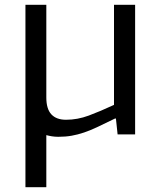

<svg xmlns="http://www.w3.org/2000/svg" viewBox="-20 -560 673 800"><path d="M86 -540H173V-154Q173 -106 194 -83.5Q215 -61 255 -61Q303 -61 350 -78.5Q397 -96 455 -123V-540H543V0H470L463 -66H459Q418 -46 387.5 -31.5Q357 -17 330.5 -8Q304 1 278.5 5.5Q253 10 223 10Q209 10 196.5 8Q184 6 173 3V220H86Z"/></svg>

Font: Encode Sans Normal
Style: Regular
Weight: 400
Designer: Pablo Impallari, Andres Torresi
Foundry: Pablo Impallari, Andres Torresi
Version: Version 1.000; ttfautohint (v1.00) -l 8 -r 50 -G 200 -x 14 -